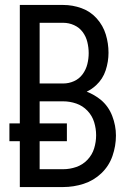

<svg xmlns="http://www.w3.org/2000/svg" viewBox="-20 -755 540 775"><path d="M60 0V-185H18V-257H60V-735H235Q273 -735 309 -722Q345 -709 370.5 -680.5Q396 -652 407 -616Q418 -580 418 -542Q418 -506 406.5 -471Q395 -436 368 -411Q351 -395 330 -385Q361 -373 387 -352Q418 -326 433 -287Q448 -248 448 -208Q448 -166 434 -125.5Q420 -85 389 -55.5Q358 -26 317.5 -13Q277 0 235 0ZM140 -72H235Q262 -72 288 -81Q314 -90 333 -110Q352 -130 360 -156Q368 -182 368 -209Q368 -236 360 -262Q352 -288 333 -308Q314 -328 288 -337Q262 -346 235 -346H140V-257H250V-185H140ZM140 -418H235Q258 -418 279 -427.5Q300 -437 313.5 -455.5Q327 -474 332.5 -496Q338 -518 338 -540.5Q338 -563 332.5 -585.5Q327 -608 313.5 -626Q300 -644 279 -653.5Q258 -663 235 -663H140Z"/></svg>

Font: Iosevka SS08
Style: Regular
Weight: 400
Monospace: yes
Designer: Belleve Invis
Foundry: Belleve Invis
Version: 2.1.0; ttfautohint (v1.8.2)